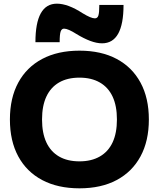

<svg xmlns="http://www.w3.org/2000/svg" viewBox="-20 -1016 865 1046"><path d="M413 10Q295 10 210 -35Q125 -80 79.5 -164Q34 -248 34 -365Q34 -482 79.5 -566Q125 -650 210 -695Q295 -740 413 -740Q531 -740 615.5 -695Q700 -650 745.5 -566Q791 -482 791 -365Q791 -248 745.5 -164Q700 -80 615.5 -35Q531 10 413 10ZM413 -137Q478 -137 524 -163.5Q570 -190 593.5 -240.5Q617 -291 617 -365Q617 -439 593.5 -489.5Q570 -540 524 -566.5Q478 -593 413 -593Q347 -593 301.5 -566.5Q256 -540 232.5 -489.5Q209 -439 209 -365Q209 -291 232.5 -240.5Q256 -190 301.5 -163.5Q347 -137 413 -137ZM536 -780Q507 -780 472 -793Q437 -806 396 -831Q374 -845 357 -852.5Q340 -860 329 -860Q316 -860 310.5 -844.5Q305 -829 305 -786H173Q173 -996 290 -996Q320 -996 355 -983Q390 -970 430 -944Q453 -930 469.5 -923Q486 -916 497 -916Q511 -916 516 -931.5Q521 -947 521 -989H653Q653 -780 536 -780Z"/></svg>

Font: M PLUS 2 Thin ExtraBold
Style: Regular
Weight: 800
Version: Version 1.001